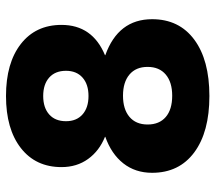

<svg xmlns="http://www.w3.org/2000/svg" viewBox="-59 -649 718 640"><g transform="rotate(-90 300.0 -329.0)"><path d="M44 -181Q44 -237 75.5 -277Q107 -317 164 -337V-338Q117 -357 90 -394.5Q63 -432 63 -483Q63 -569 126.5 -618.5Q190 -668 300 -668Q410 -668 473.5 -618.5Q537 -569 537 -483Q537 -380 436 -338V-337Q556 -294 556 -181Q556 -91 488 -40.5Q420 10 300 10Q180 10 112 -40.5Q44 -91 44 -181ZM384 -468Q384 -504 361.5 -524Q339 -544 300 -544Q261 -544 238.5 -524Q216 -504 216 -468Q216 -433 238.5 -413Q261 -393 300 -393Q339 -393 361.5 -413Q384 -433 384 -468ZM301 -114Q346 -114 371.5 -135.5Q397 -157 397 -196Q397 -235 371.5 -256.5Q346 -278 301 -278Q256 -278 230.5 -256.5Q205 -235 205 -196Q205 -157 230 -135.5Q255 -114 301 -114Z"/></g></svg>

Font: Elaine Sans
Style: Bold
Weight: 700
Designer: Wei Huang
Foundry: Wei Huang
Version: Version 2.001;December 24, 2019;FontCreator 12.0.0.2547 64-b